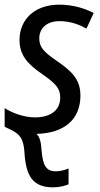

<svg xmlns="http://www.w3.org/2000/svg" viewBox="-21 -566 430 826"><path d="M208 240C235 240 260 233 274 227V159C259 165 239 171 219 171C178 171 163 146 158 82C156 50 151 23 136 10C257 7 325 -53 325 -155C325 -227 285 -261 222 -305C163 -345 148 -366 148 -401C148 -445 181 -475 235 -475C283 -475 320 -460 351 -443L382 -510C346 -529 294 -546 234 -546C129 -546 63 -483 63 -394C63 -330 96 -291 161 -247C221 -205 238 -185 238 -146C238 -94 200 -61 129 -61C81 -61 29 -81 -1 -101V-21C10 -14 24 -10 35 -3C65 14 80 32 84 87C90 193 121 240 208 240Z"/></svg>

Font: Noto Sans SemiCondensed
Style: Italic
Weight: 400
Width: 4
Italic angle: -12°
Designer: Monotype Design Team
Foundry: Monotype Imaging Inc.
Version: Version 2.013